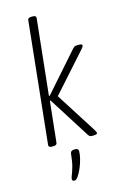

<svg xmlns="http://www.w3.org/2000/svg" viewBox="-143 -817 727 1107"><g transform="rotate(-15 220.0 -263.5)"><path d="M84 2Q63 2 64 -12L140 -738Q141 -752 164 -752H170Q191 -752 190 -738L142 -285H147L348 -513Q354 -519 359 -522Q364 -525 374 -525H387Q405 -525 405 -515Q403 -507 391 -494L191 -270L345 -28Q348 -22 351.5 -16Q355 -10 354 -7Q354 2 333 2H321Q313 2 309 -1Q305 -4 300 -11L145 -256H140L114 -12Q113 2 90 2ZM160 225Q155 225 150 223Q145 221 145 214Q145 205 151.5 189.5Q158 174 166 146Q174 118 179 69Q181 51 205 51Q228 51 228 66Q228 87 221 114.5Q214 142 203 167Q192 192 180.5 208.5Q169 225 160 225Z"/></g></svg>

Font: Asap Condensed Condensed ExtraLight
Style: Italic
Weight: 200
Width: 3
Italic angle: -6°
Designer: Pablo Cosgaya
Foundry: Omnibus-Type
Version: Version 3.001; ttfautohint (v1.8.4.7-5d5b)